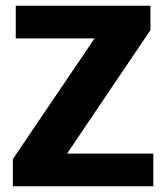

<svg xmlns="http://www.w3.org/2000/svg" viewBox="-20 -650 585 670"><path d="M505 -630V-545L214 -114H515V0H25V-95L310 -516H35V-630Z"/></svg>

Font: Mukta Vaani ExtraBold
Style: Regular
Weight: 800
Designer: Noopur Datye, Girish Dalvi, Yashodeep Gholap, Pallavi Karambelkar
Foundry: Ek Type
Version: Version 2.538;PS 1.000;hotconv 16.6.51;makeotf.lib2.5.65220;